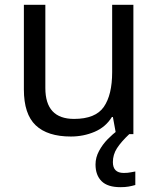

<svg xmlns="http://www.w3.org/2000/svg" viewBox="-20 -556 658 796"><path d="M533 -536V0H461L448 -71H444Q418 -29 372 -9.5Q326 10 274 10Q177 10 128 -36.5Q79 -83 79 -185V-536H168V-191Q168 -63 287 -63Q376 -63 410.5 -113Q445 -163 445 -257V-536ZM448 116Q448 161 493 161Q510 161 521.5 158.5Q533 156 541 155V211Q527 215 513 217.5Q499 220 479 220Q426 220 401 195Q376 170 376 126Q376 97 390.5 70Q405 43 426.5 21Q448 -1 468 -15L516 0Q482 32 465 58.5Q448 85 448 116Z"/></svg>

Font: Noto Sans Nushu
Style: Regular
Weight: 400
Designer: Lisa Huang
Foundry: Lisa Huang
Version: Version 1.003; ttfautohint (v1.8.4.7-5d5b)